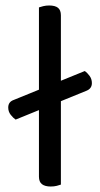

<svg xmlns="http://www.w3.org/2000/svg" viewBox="-20 -675 365 700"><path d="M295 -344 37 -239Q28 -245 19 -256.5Q10 -268 10 -283Q10 -304 31 -311L289 -416Q298 -410 306.5 -398.5Q315 -387 315 -372Q315 -362 310 -355Q305 -348 295 -344ZM122 -264 202 -252V-2Q197 0 187 2.5Q177 5 165 5Q144 5 133 -3.5Q122 -12 122 -31ZM202 -214 122 -225V-648Q127 -650 137.5 -652.5Q148 -655 159 -655Q181 -655 191.5 -646.5Q202 -638 202 -619Z"/></svg>

Font: Baloo Bhaijaan 2
Style: Regular
Weight: 400
Designer: Sanskriti Dholi, Noopur Datye and Ek Type
Foundry: Ek Type
Version: Version 1.701